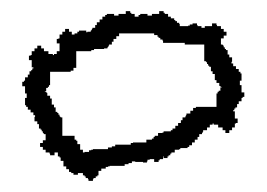

<svg xmlns="http://www.w3.org/2000/svg" viewBox="-20 -401 480 345"><path d="M20 -246H25V-233H28V-225H25V-212H27V-209H30V-204H35V-199H40V-194H43V-191H42V-183H47V-178H50V-170H53V-168H55V-165H57V-162H58V-161H59V-160H62V-149H57V-144H52V-137H57V-132H62V-127H69V-125H70V-122H78V-127H84V-120H87V-118H89V-112H94V-102H99V-97H104V-92H108V-90H112V-87H120V-90H129V-86H132V-84H134V-81H138V-79H139V-76H147V-79H148V-81H152V-84H155V-86H157V-94H162V-98H170V-101H174V-102H177V-103H204V-106H211V-108H217V-111H223V-110H237V-109H244V-111H245V-114H249V-115H257V-110H265V-113H267V-115H273V-120H274V-117H281V-120H283V-122H286V-125H288V-127H294V-132H302V-133H304V-135H317V-137H320V-140H325V-145H330V-150H335V-155H338V-160H343V-162H344V-164H345V-167H352V-172H357V-177H362V-179H364V-177H372V-172H380V-167H385V-162H392V-167H397V-172H402V-179H404V-180H407V-188H402V-201H399V-203H401V-206H403V-208H406V-214H409V-219H414V-225H416V-227H419V-235H414V-248H411V-256H414V-269H412V-272H409V-277H404V-282H399V-287H396V-290H397V-298H392V-303H389V-311H386V-313H384V-316H382V-319H381V-320H380V-321H377V-332H382V-337H387V-344H382V-349H377V-354H370V-356H369V-359H361V-354H348V-351H342V-354H335V-356H334V-359H326V-357H321V-355H318V-354H303V-358H302V-360H298V-363H295V-365H293V-368H287V-371H282V-376H276V-378H274V-381H266V-376H253V-373H245V-376H232V-374H229V-371H222V-376H216V-378H214V-381H206V-376H193V-373H185V-376H172V-374H169V-371H164V-366H159V-361H154V-356H151V-351H146V-349H145V-347H144V-346H143V-344H137V-343H135V-346H122V-344H119V-341H114V-339H109V-344H104V-349H97V-344H92V-339H87V-332H85V-331H82V-323H87V-309H82V-304H77V-302H75V-304H67V-309H59V-314H54V-319H47V-314H42V-309H37V-302H35V-301H32V-293H37V-280H40V-278H38V-275H36V-273H33V-267H30V-262H25V-256H23V-254H20ZM273 -324H312V-321H347V-319C347 -318 347 -322 347 -321V-291H350V-290H351V-289H352V-286H354V-283H356V-281H359V-273H362V-268H366V-257H369V-252H374V-247L379 -244H376V-238H373V-236H371V-233H369V-209H332V-207H327V-202H322V-197H315V-194H314V-192H313V-190H308V-185H305V-180H300V-175H295V-170H290V-167H287V-165H274V-163H272V-162H264V-157H258V-155H256V-152H253V-150H243V-145H219V-144H215V-141H187V-138H181V-136H174V-133H147V-132H144V-131H140V-128H132V-127H129V-132H124V-142H119V-148H117V-150H114V-157H92V-190H89V-191H88V-192H87V-195H85V-198H83V-200H80V-208H77V-213H73V-224H70V-229H65V-234L60 -237H63V-243H66V-245H68V-248H70V-272H107V-274H112V-279H117V-309H144V-311H149V-313H167V-314H173V-316H174V-317H175V-319H176V-321H181V-326H184V-331H189V-336H194V-341H257V-338H263V-335H265V-333H268V-330H272V-328H273Z"/></svg>

Font: Camosport
Style: Oln
Weight: 400
Version: Version 001.000